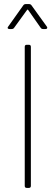

<svg xmlns="http://www.w3.org/2000/svg" viewBox="-20 -919 271 939"><path d="M101 -10V-690Q101 -700 111 -700H121Q131 -700 131 -690V-10Q131 0 121 0H111Q101 0 101 -10ZM20 -789 94 -893Q98 -899 106 -899H122Q130 -899 134 -893L209 -789Q211 -787 211 -783Q211 -781 209 -779Q207 -777 203 -777H191Q183 -777 179 -783L118 -870Q117 -872 115 -872Q113 -872 112 -870L49 -783Q45 -777 37 -777H26Q20 -777 18 -780.5Q16 -784 20 -789Z"/></svg>

Font: Barlow Semi Condensed Thin
Style: Regular
Weight: 250
Width: 4
Designer: Jeremy Tribby
Foundry: Tribby Type
Version: Version 1.408